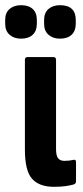

<svg xmlns="http://www.w3.org/2000/svg" viewBox="-63 -714 320 740"><path d="M145 6Q88 6 60.5 -25Q33 -56 33 -137V-483Q33 -494 43 -494H143Q153 -494 153 -483V-139Q153 -114 161 -104Q169 -94 185 -94Q204 -94 221 -98Q230 -100 230 -89V-16Q230 -6 221 -3Q207 1 188.5 3.5Q170 6 145 6ZM18 -565Q-9 -565 -26 -580Q-43 -595 -43 -622V-637Q-43 -665 -26 -679.5Q-9 -694 18 -694Q47 -694 63 -679.5Q79 -665 79 -637V-622Q79 -595 63 -580Q47 -565 18 -565ZM168 -565Q141 -565 124 -580Q107 -595 107 -622V-637Q107 -665 124 -679.5Q141 -694 168 -694Q229 -694 229 -637V-622Q229 -595 213 -580Q197 -565 168 -565Z"/></svg>

Font: Sofia Sans Extra Condensed ExtraBold
Style: Regular
Weight: 800
Designer: Botio Nikoltchev, Ani Petrova
Foundry: lettersoup
Version: Version 4.101; ttfautohint (v1.8.4.7-5d5b)